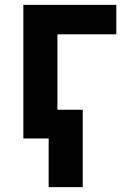

<svg xmlns="http://www.w3.org/2000/svg" viewBox="-20 -569 540 789"><path d="M76 0H180V200H320V-118H216V-428H458V-549H76Z"/></svg>

Font: Noto Sans Mono ExtraCondensed ExtraBold
Style: Regular
Weight: 800
Width: 2
Designer: Monotype Design Team
Foundry: Monotype Imaging Inc.
Version: Version 2.014